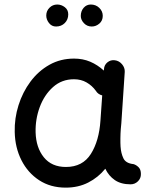

<svg xmlns="http://www.w3.org/2000/svg" viewBox="-20 -795 679 853"><path d="M560.1 23.9Q517.6 23.9 490.2 5.1Q462.9 -13.7 447.8 -45.4Q416 -6.3 371.8 16.1Q327.6 38.6 272 38.6Q204.1 38.6 153.8 5.6Q103.5 -27.3 75.2 -83.3Q46.9 -139.2 45.4 -208.5Q43.9 -269.5 62.3 -327.6Q80.6 -385.7 115.5 -432.6Q150.4 -479.5 199.5 -507.1Q248.5 -534.7 309.1 -534.7Q348.1 -534.7 380.9 -520.8Q413.6 -506.8 441.4 -481.4L441.9 -487.8Q442.9 -506.3 457.3 -518.1Q471.7 -529.8 490.2 -527.3Q509.3 -524.9 522.2 -509.5Q535.2 -494.1 534.2 -475.6L519 -247.1Q518.1 -233.9 516.6 -221.2Q515.1 -201.7 514.9 -180.2Q514.6 -158.7 515.6 -143.6Q517.6 -113.8 528.3 -91.6Q539.1 -69.3 573.2 -65.9Q585 -62.5 595.5 -52.2Q606 -42 606 -22Q606.4 -2.9 592.8 10.5Q579.1 23.9 560.1 23.9ZM272.9 -53.2Q347.2 -53.2 383.8 -111.3Q420.4 -169.4 426.3 -259.8L434.1 -371.1Q415 -376 405.8 -391.6Q389.2 -414.6 364.7 -428.7Q340.3 -442.9 308.6 -442.9Q254.4 -442.9 215.6 -408.2Q176.8 -373.5 156.7 -319.6Q136.7 -265.6 138.2 -207Q140.1 -139.2 174.8 -96.2Q209.5 -53.2 272.9 -53.2ZM436.5 -724.6Q436.5 -703.1 421.4 -690.2Q406.2 -677.2 387.7 -677.2Q366.7 -677.2 352.8 -692.1Q338.9 -707 338.9 -724.1Q338.9 -745.6 351.6 -760.3Q364.3 -774.9 383.3 -774.9Q405.8 -774.9 421.1 -760Q436.5 -745.1 436.5 -724.6ZM283.2 -731.4Q283.2 -708 267.8 -692.6Q252.4 -677.2 229 -677.2Q209.5 -677.2 197.5 -692.9Q185.5 -708.5 185.5 -726.1Q185.5 -746.1 199.7 -760.5Q213.9 -774.9 234.4 -774.9Q252.4 -774.9 267.8 -763.2Q283.2 -751.5 283.2 -731.4Z"/></svg>

Font: Mikhak-DS2-FD Medium
Style: Regular
Weight: 500
Designer: Amin Abedi
Version: Version 3.4